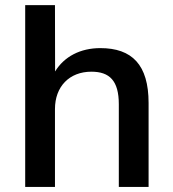

<svg xmlns="http://www.w3.org/2000/svg" viewBox="-20 -739 685 759"><path d="M197.3 0V-308.1C197.3 -396.5 253.9 -455.6 341.3 -455.6C413.1 -455.6 449.7 -419.9 449.7 -327.1V0H567.4V-332C567.4 -482.9 502 -548.8 376.5 -548.8C297.9 -548.8 233.9 -515.6 197.8 -456.5L197.3 -718.8H79.6V0Z"/></svg>

Font: Winston Medium
Style: Regular
Weight: 500
Designer: Vernon Adams, Kim Jin-seong, David Berlow, Cristiano Sobral
Foundry: The Winston Project Authors
Version: Version 3.004